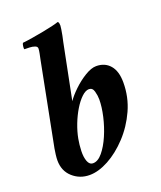

<svg xmlns="http://www.w3.org/2000/svg" viewBox="-129 -763 713 851"><g transform="rotate(-20 227.0 -337.0)"><path d="M186 -328Q200 -349 227 -375Q254 -401 284.5 -419.5Q315 -438 338 -438Q379 -438 403 -410Q427 -382 427 -329Q427 -260 399.5 -199.5Q372 -139 328.5 -92.5Q285 -46 237 -20Q189 6 147 6Q101 6 67.5 -24Q34 -54 34 -104Q34 -114 36 -131Q38 -148 40 -158L116 -547Q119 -561 122 -576Q125 -591 125 -599Q125 -608 114 -612Q103 -616 89.5 -616.5Q76 -617 67 -617Q66 -617 65 -617Q63 -620 64.5 -631.5Q66 -643 69 -646Q89 -648 116 -652.5Q143 -657 169.5 -662Q196 -667 216.5 -672Q237 -677 245 -680Q249 -678 250 -672Q251 -666 251 -661Q251 -657 249 -644Q247 -631 244 -615.5Q241 -600 238 -588ZM273 -353Q257 -353 238.5 -335.5Q220 -318 203 -290Q186 -262 173 -228.5Q160 -195 154 -163Q149 -136 148 -107Q147 -78 154.5 -58Q162 -38 179 -38Q202 -38 224 -64.5Q246 -91 263.5 -131.5Q281 -172 291 -216Q301 -260 301 -295Q301 -313 295.5 -333Q290 -353 273 -353Z"/></g></svg>

Font: Amiri
Style: Bold Italic
Weight: 700
Italic angle: 10°
Designer: Khaled Hosny
Version: Version 0.113